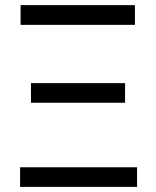

<svg xmlns="http://www.w3.org/2000/svg" viewBox="-20 -731 611 751"><path d="M58.6 -76.7V0H516.1V-76.7ZM101.1 -405.8V-329.1H469.2V-405.8ZM60.5 -710.9V-633.8H507.8V-710.9Z"/></svg>

Font: Roboto1
Style: rg
Weight: 400
Designer: Google
Version: Version 2.137; 2017